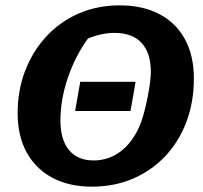

<svg xmlns="http://www.w3.org/2000/svg" viewBox="-20 -686 759 718"><path d="M323 12Q238 12 175.5 -21.5Q113 -55 79.5 -116.5Q46 -178 46 -262Q46 -349 74.5 -422.5Q103 -496 154.5 -551Q206 -606 275.5 -636Q345 -666 428 -666Q513 -666 575.5 -633.5Q638 -601 671.5 -539.5Q705 -478 705 -393Q705 -304 677 -230Q649 -156 598 -102Q547 -48 477.5 -18Q408 12 323 12ZM330 -86Q388 -86 434 -122Q480 -158 507 -227Q516 -252 524.5 -287.5Q533 -323 538.5 -358.5Q544 -394 544 -418Q544 -488 509.5 -525.5Q475 -563 408 -563Q361 -563 309 -542Q261 -476 233.5 -394.5Q206 -313 206 -234Q206 -164 238 -125Q270 -86 330 -86ZM261 -271 280 -380H487L468 -271Z"/></svg>

Font: Piazzolla
Style: Bold Italic
Weight: 700
Italic angle: -11.3°
Designer: Juan Pablo del Peral
Foundry: Huerta Tipografica
Version: Version 1.330